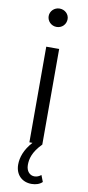

<svg xmlns="http://www.w3.org/2000/svg" viewBox="-105 -781 478 1040"><g transform="rotate(10 134.5 -261.0)"><path d="M135 -641C165 -641 187 -664 187 -693C187 -720 164 -742 135 -742C106 -742 83 -719 83 -692C83 -664 106 -641 135 -641ZM194 163C183 172 171 177 157 177C133 177 112 157 112 122C112 90 120 51 170 0V-526H99V0H116C75 45 60 90 60 129C60 184 96 220 149 220C173 220 194 213 208 199Z"/></g></svg>

Font: Talent
Style: Regular
Weight: 400
Designer: Mike Powis
Version: Version 1.001;hotconv 1.0.109;makeotfexe 2.5.65596